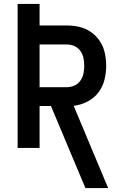

<svg xmlns="http://www.w3.org/2000/svg" viewBox="-20 -755 616 980"><path d="M416 205H532L356 -215Q392 -219 425.5 -236Q459 -253 481.5 -282Q504 -311 513 -347Q522 -383 522 -419Q522 -452 515 -484.5Q508 -517 490 -544.5Q472 -572 445 -591Q418 -610 386 -617.5Q354 -625 321 -625H182V-735H70V0H182V-214H240ZM182 -310V-528H321Q341 -528 359.5 -520Q378 -512 390 -495.5Q402 -479 406 -459Q410 -439 410 -419Q410 -399 406 -379.5Q402 -360 390 -343Q378 -326 359.5 -318Q341 -310 321 -310Z"/></svg>

Font: Iosevka Sparkle Semibold
Style: Regular
Weight: 600
Designer: Belleve Invis
Foundry: Belleve Invis
Version: Version 4.5.0; ttfautohint (v1.8.3)